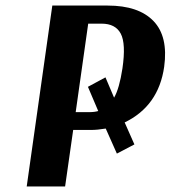

<svg xmlns="http://www.w3.org/2000/svg" viewBox="-20 -670 613 690"><path d="M76 0 168 -650H367Q478 -650 531.5 -594.5Q585 -539 570 -430Q550 -289 428 -230L463 -151L400 -118L360 -208Q330 -203 307 -203H243L214 0ZM359 -392 390 -319Q409 -352 420 -424Q433 -513 414 -549Q395 -585 345 -585H297L252 -267H300Q320 -267 333 -271L296 -358Z"/></svg>

Font: Arsenal
Style: Bold Italic
Weight: 700
Italic angle: -9.10001°
Designer: Andrij Shevchenko
Foundry: Stairsfor
Version: Version 2.001;PS 002.001;hotconv 1.0.88;makeotf.lib2.5.64775